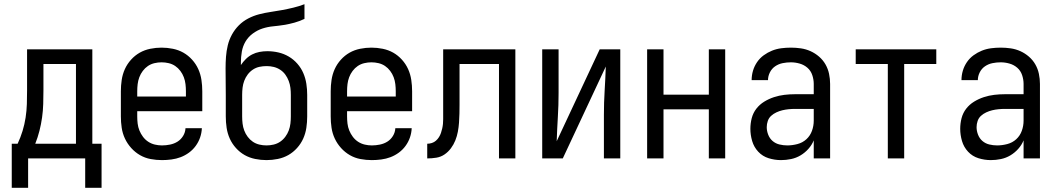

<svg xmlns="http://www.w3.org/2000/svg" viewBox="-20 -755 5040 915"><path d="M36 140V-70H64Q78 -100 87.5 -131Q97 -162 102 -194.5Q107 -227 108 -259.5Q109 -292 109 -325V-520H420V-70H464V140H386V0H114V140ZM148 -70H342V-450H187V-325Q187 -293 186 -260Q185 -227 180.5 -195Q176 -163 168 -131.5Q160 -100 148 -70Z M752 8Q725 8 698 3Q671 -2 647.5 -15.5Q624 -29 605.5 -49.5Q587 -70 575.5 -94.5Q564 -119 560 -146Q556 -173 556 -200V-320Q556 -347 560 -374Q564 -401 575 -425.5Q586 -450 604.5 -470.5Q623 -491 646 -504Q669 -517 696 -522.5Q723 -528 750 -528Q777 -528 804 -522.5Q831 -517 854 -504Q877 -491 895.5 -470.5Q914 -450 925 -425.5Q936 -401 940 -374Q944 -347 944 -320V-225H634V-200Q634 -183 636 -166Q638 -149 644.5 -133Q651 -117 661.5 -103Q672 -89 686.5 -79.5Q701 -70 718 -66Q735 -62 752 -62Q771 -62 790.5 -66Q810 -70 826 -80Q842 -90 852.5 -107Q863 -124 864 -144H942Q941 -121 933.5 -99.5Q926 -78 912.5 -59.5Q899 -41 880.5 -27.5Q862 -14 841 -6Q820 2 797 5Q774 8 752 8ZM866 -295V-320Q866 -337 864 -354Q862 -371 856 -387Q850 -403 839.5 -417Q829 -431 815 -440.5Q801 -450 784 -454Q767 -458 750 -458Q733 -458 716 -454Q699 -450 685 -440.5Q671 -431 660.5 -417Q650 -403 644 -387Q638 -371 636 -354Q634 -337 634 -320V-295Z M1250 8Q1223 8 1196 2.5Q1169 -3 1146 -16Q1123 -29 1104.5 -49.5Q1086 -70 1075 -94.5Q1064 -119 1060 -146Q1056 -173 1056 -200V-303Q1056 -334 1055.5 -365.5Q1055 -397 1055 -429Q1055 -457 1057 -484.5Q1059 -512 1065.5 -539Q1072 -566 1085.5 -590.5Q1099 -615 1118.5 -634.5Q1138 -654 1163 -667Q1188 -680 1215 -687Q1242 -694 1269.5 -698Q1297 -702 1324 -707Q1351 -712 1378 -718.5Q1405 -725 1431 -735V-665Q1408 -654 1383 -647Q1358 -640 1332.5 -636Q1307 -632 1281 -629.5Q1255 -627 1230.5 -619Q1206 -611 1184.5 -595Q1163 -579 1150 -557Q1137 -535 1132.5 -509Q1128 -483 1128 -457V-445Q1138 -460 1151.5 -473.5Q1165 -487 1181.5 -495.5Q1198 -504 1216.5 -507.5Q1235 -511 1254 -511Q1281 -511 1307 -505Q1333 -499 1356 -485.5Q1379 -472 1397 -451.5Q1415 -431 1425.5 -406.5Q1436 -382 1440 -355.5Q1444 -329 1444 -303V-200Q1444 -173 1440 -146Q1436 -119 1425 -94.5Q1414 -70 1395.5 -49.5Q1377 -29 1354 -16Q1331 -3 1304 2.5Q1277 8 1250 8ZM1250 -62Q1267 -62 1284 -66Q1301 -70 1315 -79.5Q1329 -89 1339.5 -103Q1350 -117 1356 -133Q1362 -149 1364 -166Q1366 -183 1366 -200V-303Q1366 -320 1364 -336.5Q1362 -353 1356 -369Q1350 -385 1340 -399Q1330 -413 1315.5 -422.5Q1301 -432 1284.5 -436Q1268 -440 1251 -440Q1233 -440 1216.5 -436.5Q1200 -433 1185.5 -423.5Q1171 -414 1160.5 -400Q1150 -386 1144 -370Q1138 -354 1136 -337Q1134 -320 1134 -303V-200Q1134 -183 1136 -166Q1138 -149 1144 -133Q1150 -117 1160.5 -103Q1171 -89 1185 -79.5Q1199 -70 1216 -66Q1233 -62 1250 -62Z M1752 8Q1725 8 1698 3Q1671 -2 1647.5 -15.5Q1624 -29 1605.5 -49.5Q1587 -70 1575.5 -94.5Q1564 -119 1560 -146Q1556 -173 1556 -200V-320Q1556 -347 1560 -374Q1564 -401 1575 -425.5Q1586 -450 1604.5 -470.5Q1623 -491 1646 -504Q1669 -517 1696 -522.5Q1723 -528 1750 -528Q1777 -528 1804 -522.5Q1831 -517 1854 -504Q1877 -491 1895.5 -470.5Q1914 -450 1925 -425.5Q1936 -401 1940 -374Q1944 -347 1944 -320V-225H1634V-200Q1634 -183 1636 -166Q1638 -149 1644.5 -133Q1651 -117 1661.5 -103Q1672 -89 1686.5 -79.5Q1701 -70 1718 -66Q1735 -62 1752 -62Q1771 -62 1790.5 -66Q1810 -70 1826 -80Q1842 -90 1852.5 -107Q1863 -124 1864 -144H1942Q1941 -121 1933.5 -99.5Q1926 -78 1912.5 -59.5Q1899 -41 1880.5 -27.5Q1862 -14 1841 -6Q1820 2 1797 5Q1774 8 1752 8ZM1866 -295V-320Q1866 -337 1864 -354Q1862 -371 1856 -387Q1850 -403 1839.5 -417Q1829 -431 1815 -440.5Q1801 -450 1784 -454Q1767 -458 1750 -458Q1733 -458 1716 -454Q1699 -450 1685 -440.5Q1671 -431 1660.5 -417Q1650 -403 1644 -387Q1638 -371 1636 -354Q1634 -337 1634 -320V-295Z M2016 0V-70Q2027 -70 2038 -73.5Q2049 -77 2057.5 -84.5Q2066 -92 2072 -101.5Q2078 -111 2081.5 -121.5Q2085 -132 2087.5 -143Q2090 -154 2091 -165Q2092 -176 2092 -187Q2092 -198 2092 -209V-520H2436V0H2358V-450H2170V-256Q2170 -235 2169.5 -213.5Q2169 -192 2167.5 -170.5Q2166 -149 2162 -127.5Q2158 -106 2150 -86Q2142 -66 2129 -48.5Q2116 -31 2098.5 -19Q2081 -7 2059.5 -3.5Q2038 0 2016 0Z M2564 0V-520H2642V-312Q2642 -254 2638.5 -197Q2635 -140 2633 -82L2838 -520H2936V0H2858V-208Q2858 -266 2861.5 -323Q2865 -380 2867 -438L2662 0Z M3064 0V-520H3142V-304H3358V-520H3436V0H3358V-234H3142V0Z M3702 8Q3672 8 3643 -1Q3614 -10 3593.5 -32Q3573 -54 3564.5 -83Q3556 -112 3556 -141Q3556 -167 3562.5 -192Q3569 -217 3584.5 -237Q3600 -257 3622 -270.5Q3644 -284 3668.5 -292Q3693 -300 3718 -303Q3743 -306 3769 -306H3858V-355Q3858 -376 3851 -397Q3844 -418 3828 -432Q3812 -446 3791 -452Q3770 -458 3749 -458Q3729 -458 3709.5 -454Q3690 -450 3674 -439Q3658 -428 3649 -410Q3640 -392 3640 -373H3562Q3562 -396 3568.5 -418Q3575 -440 3588 -459Q3601 -478 3619.5 -491.5Q3638 -505 3659 -513.5Q3680 -522 3703 -525Q3726 -528 3749 -528Q3773 -528 3797 -524.5Q3821 -521 3843 -511Q3865 -501 3883.5 -485Q3902 -469 3914 -448Q3926 -427 3931 -403Q3936 -379 3936 -355V0H3858V-86Q3849 -64 3832.5 -45.5Q3816 -27 3795 -14.5Q3774 -2 3750 3Q3726 8 3702 8ZM3732 -62Q3756 -62 3780.5 -68.5Q3805 -75 3823 -91.5Q3841 -108 3849.5 -131.5Q3858 -155 3858 -180V-236H3769Q3754 -236 3738.5 -234.5Q3723 -233 3708.5 -229.5Q3694 -226 3680 -219.5Q3666 -213 3655 -203Q3644 -193 3639 -178.5Q3634 -164 3634 -149Q3634 -131 3641 -113Q3648 -95 3662 -83Q3676 -71 3694.5 -66.5Q3713 -62 3732 -62Z M4211 0V-450H4058V-520H4442V-450H4289V0Z M4702 8Q4672 8 4643 -1Q4614 -10 4593.5 -32Q4573 -54 4564.5 -83Q4556 -112 4556 -141Q4556 -167 4562.5 -192Q4569 -217 4584.5 -237Q4600 -257 4622 -270.5Q4644 -284 4668.5 -292Q4693 -300 4718 -303Q4743 -306 4769 -306H4858V-355Q4858 -376 4851 -397Q4844 -418 4828 -432Q4812 -446 4791 -452Q4770 -458 4749 -458Q4729 -458 4709.5 -454Q4690 -450 4674 -439Q4658 -428 4649 -410Q4640 -392 4640 -373H4562Q4562 -396 4568.5 -418Q4575 -440 4588 -459Q4601 -478 4619.5 -491.5Q4638 -505 4659 -513.5Q4680 -522 4703 -525Q4726 -528 4749 -528Q4773 -528 4797 -524.5Q4821 -521 4843 -511Q4865 -501 4883.5 -485Q4902 -469 4914 -448Q4926 -427 4931 -403Q4936 -379 4936 -355V0H4858V-86Q4849 -64 4832.5 -45.5Q4816 -27 4795 -14.5Q4774 -2 4750 3Q4726 8 4702 8ZM4732 -62Q4756 -62 4780.5 -68.5Q4805 -75 4823 -91.5Q4841 -108 4849.5 -131.5Q4858 -155 4858 -180V-236H4769Q4754 -236 4738.5 -234.5Q4723 -233 4708.5 -229.5Q4694 -226 4680 -219.5Q4666 -213 4655 -203Q4644 -193 4639 -178.5Q4634 -164 4634 -149Q4634 -131 4641 -113Q4648 -95 4662 -83Q4676 -71 4694.5 -66.5Q4713 -62 4732 -62Z"/></svg>

Font: Iosevka Curly
Style: Regular
Weight: 400
Monospace: yes
Designer: Belleve Invis
Foundry: Belleve Invis
Version: Version 22.1.2; ttfautohint (v1.8.4)